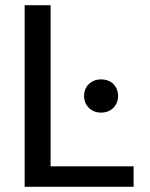

<svg xmlns="http://www.w3.org/2000/svg" viewBox="-20 -720 580 740"><path d="M75 0V-700H175V-79H495V0ZM369 -286Q341 -286 322.5 -304.5Q304 -323 304 -350Q304 -378 322.5 -396Q341 -414 369 -414Q399 -414 417 -396Q435 -378 435 -350Q435 -323 417 -304.5Q399 -286 369 -286Z"/></svg>

Font: DM Sans 11pt Medium
Style: Regular
Weight: 500
Version: Version 4.004;gftools[0.9.30]